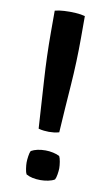

<svg xmlns="http://www.w3.org/2000/svg" viewBox="-82 -732 454 784"><g transform="rotate(10 145.5 -340.0)"><path d="M100 -196.5Q94 -296 87.5 -394.5Q81 -493 81 -592.5V-682.5Q96.5 -687 120 -688.2Q143.5 -689.5 167 -688Q190.5 -686.5 206 -682V-592Q206 -493 198.8 -394.2Q191.5 -295.5 185.5 -196.5Q175 -193.5 164 -192.2Q153 -191 143.5 -191Q134.5 -191 122.5 -192.2Q110.5 -193.5 100 -196.5ZM143.5 -114Q159 -114 175.2 -110.5Q191.5 -107 202 -101Q206 -94 208.5 -78.5Q211 -63 211 -52Q211 -41.5 208.5 -26.2Q206 -11 202 -4Q191.5 2.5 175.2 5.8Q159 9 143.5 9Q107 9 84 -4Q80 -11 77.8 -26.2Q75.5 -41.5 75.5 -52Q75.5 -63 77.8 -78.5Q80 -94 84 -101Q107.5 -114 143.5 -114Z"/></g></svg>

Font: Signika Negative Light Medium
Style: Regular
Weight: 500
Version: Version 2.001